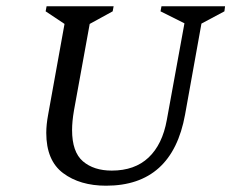

<svg xmlns="http://www.w3.org/2000/svg" viewBox="-20 -580 745 610"><path d="M317 10Q234 10 180.5 -30Q127 -70 127 -158Q127 -184 133 -216L185 -504L125 -544L128 -560H341L338 -544L265 -504L215 -229Q209 -194 209 -167Q209 -97 243.5 -67.5Q278 -38 335 -38Q408 -38 452 -79.5Q496 -121 510 -199L566 -506L490 -544L493 -560H695L693 -544L620 -505L568 -216Q527 10 317 10Z"/></svg>

Font: Spectral SC
Style: Italic
Weight: 400
Italic angle: -10°
Designer: Jean-Baptiste Levee
Foundry: Production Type
Version: Version 2.001